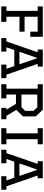

<svg xmlns="http://www.w3.org/2000/svg" viewBox="1138 -1828 690 3006"><g transform="rotate(90 1483.0 -325.0)"><path d="M80 -650H556V-454H476V-570H242V-365H476V-285H242V-80H322V0H80V-80H150V-570H80Z M991 0V-80H1057L1014 -204H764L721 -80H788V0H576V-80H629L798 -570H756V-650H1023V-570H980L1149 -80H1203V0ZM889 -567 791 -284H987Z M1298 -650H1698L1802 -540V-340L1701 -234L1794 -80H1847V0H1669V-80H1697L1607 -230H1460V-80H1520V0H1298V-80H1368V-570H1298ZM1460 -564V-316H1658L1716 -375V-505L1659 -564Z M1987 -80H2067V-570H1987V-650H2239V-570H2159V-80H2239V0H1987Z M2739 0V-80H2805L2762 -204H2512L2469 -80H2536V0H2324V-80H2377L2546 -570H2504V-650H2771V-570H2728L2897 -80H2951V0ZM2637 -567 2539 -284H2735Z"/></g></svg>

Font: Graduate
Style: Regular
Weight: 400
Version: Version 1.001